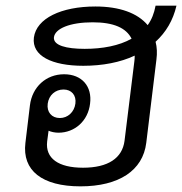

<svg xmlns="http://www.w3.org/2000/svg" viewBox="-20 -649 645 680"><path d="M265 11C401 11 486 -45 498 -143L534 -438C537 -461 536 -482 531 -501C568 -535 593 -577 605 -629H531C526 -602 517 -579 503 -560C467 -603 403 -626 318 -626C197 -626 109 -584 100 -516C92 -451 164 -416 275 -416C343 -416 406 -428 457 -452C457 -446 457 -440 456 -433L421 -150C413 -89 363 -55 274 -55C187 -55 140 -88 147 -148L152 -186C161 -182 174 -179 187 -179C245 -179 292 -221 299 -282C307 -343 270 -386 207 -386C143 -386 94 -341 86 -276L70 -143C58 -45 129 11 265 11ZM149 -282C153 -312 176 -332 205 -332C233 -332 251 -312 247 -282C243 -252 220 -231 192 -231C163 -231 145 -252 149 -282ZM171 -517C175 -548 228 -570 308 -570C383 -570 427 -550 446 -512C402 -487 343 -476 280 -476C215 -476 168 -488 171 -517Z"/></svg>

Font: TPK Tissa Web
Style: Italic
Weight: 400
Italic angle: -7°
Designer: Jacques Le Bailly, Suppakit Chalermlarp | Katatrad Co.,Ltd.
Foundry: Jacques Le Bailly, Cadson Demak Co.,Ltd.
Version: Version 5.000;Glyphs 3.1.2 (3151)